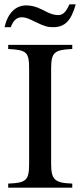

<svg xmlns="http://www.w3.org/2000/svg" viewBox="-20 -870 373 890"><path d="M302 -850C285 -813 272 -800 249 -800C234 -800 215 -805 196 -815L172 -827C148 -839 124 -845 102 -845C52 -845 16 -809 1 -744H30C41 -775 58 -790 81 -790C93 -790 107 -786 122 -779L145 -768C186 -748 201 -744 226 -744C281 -744 310 -774 331 -850ZM315 0V-19C233 -22 217 -37 217 -112V-551C217 -627 231 -639 315 -643V-662H18V-643C103 -638 115 -630 115 -551V-112C115 -34 102 -22 18 -19V0Z"/></svg>

Font: STIX Math
Style: Regular
Weight: 400
Designer: MicroPress Inc., with final additions and corrections provided by Coen Hoffman, Elsevier (retired)
Version: Version 1.1.0